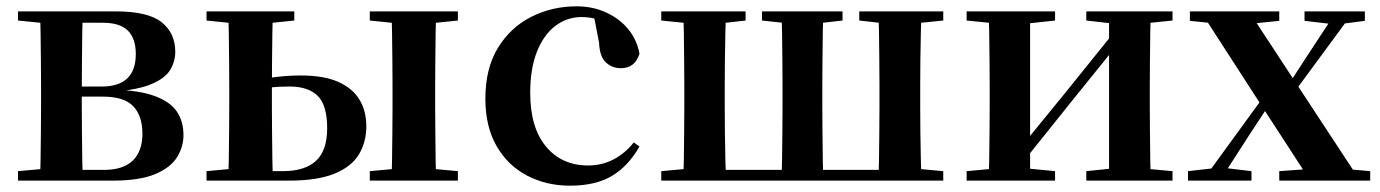

<svg xmlns="http://www.w3.org/2000/svg" viewBox="-20 -572 4370 608"><path d="M37 0V-30L147 -40L174 -34H309Q370 -34 400.5 -63.5Q431 -93 431 -149Q431 -205 402 -235.5Q373 -266 306 -266H174V-298H302Q410 -298 410 -401Q410 -450 385 -475Q360 -500 305 -500H174L147 -496L37 -507V-536H346Q449 -536 492 -501.5Q535 -467 535 -408Q535 -378 519.5 -351.5Q504 -325 461.5 -306.5Q419 -288 337 -281L338 -288Q422 -286 471 -267.5Q520 -249 540.5 -218Q561 -187 561 -144Q561 -107 540.5 -74Q520 -41 471 -20.5Q422 0 336 0ZM106 0Q108 -25 108.5 -67Q109 -109 109.5 -154.5Q110 -200 110 -235V-301Q110 -336 109.5 -381Q109 -426 108.5 -468.5Q108 -511 106 -536H242Q241 -511 240.5 -468Q240 -425 239.5 -376.5Q239 -328 239 -285V-235Q239 -200 239.5 -154.5Q240 -109 240.5 -67Q241 -25 242 0Z M763 0V-30H875Q945 -30 980.5 -62.5Q1016 -95 1016 -166Q1016 -239 986 -268.5Q956 -298 897 -298Q862 -298 834 -295Q806 -292 779 -286V-317Q817 -324 856.5 -328.5Q896 -333 932 -333Q1005 -333 1050.5 -313Q1096 -293 1118 -257Q1140 -221 1140 -172Q1140 -122 1116.5 -83Q1093 -44 1039 -22Q985 0 894 0ZM703 0Q704 -25 704.5 -67Q705 -109 705.5 -154.5Q706 -200 706 -235V-301Q706 -336 705.5 -381Q705 -426 704.5 -468.5Q704 -511 703 -536H844Q843 -511 842.5 -468.5Q842 -426 841.5 -381Q841 -336 841 -301V-235Q841 -200 841.5 -154.5Q842 -109 842.5 -67Q843 -25 844 0ZM1219 0Q1221 -25 1221.5 -67Q1222 -109 1222.5 -154.5Q1223 -200 1223 -235V-301Q1223 -336 1222.5 -381Q1222 -426 1221.5 -468.5Q1221 -511 1219 -536H1361Q1360 -511 1359.5 -468.5Q1359 -426 1358.5 -381Q1358 -336 1358 -301V-235Q1358 -200 1358.5 -154.5Q1359 -109 1359.5 -67Q1360 -25 1361 0ZM634 -507V-536H912V-507L805 -496H742ZM1151 0V-30L1259 -40H1322L1430 -30V0ZM1151 -507V-536H1430V-507L1322 -496H1259ZM634 0V-30L742 -40H775V0Z M1785 16Q1710 16 1649 -16Q1588 -48 1552.5 -109.5Q1517 -171 1517 -260Q1517 -355 1556.5 -420Q1596 -485 1662 -518.5Q1728 -552 1806 -552Q1857 -552 1899.5 -532.5Q1942 -513 1969.5 -479.5Q1997 -446 2005 -402Q1991 -356 1946 -356Q1919 -356 1899 -374Q1879 -392 1877 -437L1859 -530L1927 -486Q1898 -503 1873 -510.5Q1848 -518 1822 -518Q1775 -518 1738 -489.5Q1701 -461 1680 -407.5Q1659 -354 1659 -278Q1659 -168 1709 -108Q1759 -48 1842 -48Q1886 -48 1922.5 -67Q1959 -86 1987 -121L2005 -108Q1969 -45 1917 -14.5Q1865 16 1785 16Z M2143 0Q2145 -25 2145.5 -67Q2146 -109 2146.5 -154.5Q2147 -200 2147 -235V-301Q2147 -336 2146.5 -381Q2146 -426 2145.5 -468.5Q2145 -511 2143 -536H2279Q2278 -511 2277 -468.5Q2276 -426 2275.5 -381Q2275 -336 2275 -301V-235Q2275 -200 2275.5 -154.5Q2276 -109 2277 -67Q2278 -25 2279 0ZM2454 0Q2456 -25 2456.5 -67Q2457 -109 2457.5 -154.5Q2458 -200 2458 -235V-301Q2458 -336 2457.5 -381Q2457 -426 2456.5 -468.5Q2456 -511 2454 -536H2587Q2586 -511 2585.5 -468.5Q2585 -426 2584.5 -381Q2584 -336 2584 -301V-235Q2584 -200 2584.5 -154.5Q2585 -109 2585.5 -67Q2586 -25 2587 0ZM2762 0Q2763 -25 2763.5 -67Q2764 -109 2764.5 -154.5Q2765 -200 2765 -235V-301Q2765 -336 2764.5 -381Q2764 -426 2763.5 -468.5Q2763 -511 2762 -536H2898Q2897 -511 2896 -468.5Q2895 -426 2894.5 -381Q2894 -336 2894 -301V-235Q2894 -200 2894.5 -154.5Q2895 -109 2896 -67Q2897 -25 2898 0ZM2074 -507V-536H2341V-507L2244 -496H2184ZM2393 -507V-536H2648V-507L2551 -496H2495ZM2701 -507V-536H2967V-507L2858 -496H2799ZM2074 0V-30L2183 -40H2213V0ZM2828 0V-40H2858L2967 -30V0ZM2213 0V-34H2828V0Z M3041 0V-30L3150 -40H3218L3321 -30V0ZM3420 0V-30L3517 -40H3584L3693 -30V0ZM3110 0Q3112 -25 3112.5 -67Q3113 -109 3113.5 -154.5Q3114 -200 3114 -235V-301Q3114 -336 3113.5 -381Q3113 -426 3112.5 -468.5Q3112 -511 3110 -536H3242V0ZM3214 -52 3165 -78H3190L3350 -274L3520 -485L3568 -461H3543L3379 -258ZM3492 0V-536H3624Q3623 -511 3622.5 -468.5Q3622 -426 3621.5 -381Q3621 -336 3621 -301V-235Q3621 -200 3621.5 -154.5Q3622 -109 3622.5 -67Q3623 -25 3624 0ZM3041 -507V-536H3321V-507L3219 -496H3151ZM3420 -507V-536H3693V-507L3585 -496H3517Z M3742 0V-30L3830 -40H3860L3943 -30V0ZM3788 0 4015 -312 4037 -292H4033L3937 -146L3843 0ZM4031 0V-30L4168 -40H4206L4319 -30V0ZM4049 -240 4027 -262H4033L4122 -399L4212 -536H4267ZM4129 0 3979 -231 3782 -536H3935L4080 -315L4287 0ZM3748 -506V-536H4031V-506L3923 -495H3856ZM4111 -506V-536H4302V-506L4225 -496H4197Z"/></svg>

Font: Noto Serif TC
Style: Bold
Weight: 700
Designer: Ryoko NISHIZUKA 西塚涼子 (kana & ideographs); Frank Grießhammer (Latin, Greek & Cyrillic); Wenlong ZHANG 张文龙 (bopomofo); San
Foundry: Adobe
Version: Version 2.002-H1;hotconv 1.1.0;makeotfexe 2.6.0